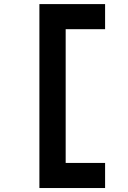

<svg xmlns="http://www.w3.org/2000/svg" viewBox="-20 -818 626 942"><path d="M173.3 104.5H495.6V-18.6H302.2V-674.8H495.6V-797.9H173.3Z"/></svg>

Font: Cascadia Code
Style: Bold
Weight: 700
Monospace: yes
Designer: Aaron Bell
Foundry: Saja Typeworks
Version: Version 2404.023